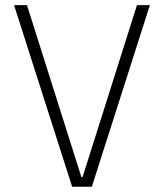

<svg xmlns="http://www.w3.org/2000/svg" viewBox="-20 -713 626 733"><path d="M255.4 0 33.7 -693.4H83L290.5 -37.6H295.4L502.9 -693.4H552.2L330.6 0Z"/></svg>

Font: Cascadia Code NF ExtraLight
Style: Regular
Weight: 200
Monospace: yes
Designer: Aaron Bell
Foundry: Saja Typeworks
Version: Version 2404.023; ttfautohint (v1.8.4)